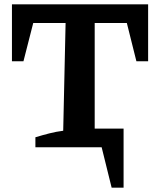

<svg xmlns="http://www.w3.org/2000/svg" viewBox="-20 -678 738 884"><path d="M35 -658H662V-396H608L564 -572H416V-86H549V186H494L448 0H143V-46Q176 -56 207.5 -64Q239 -72 271 -76L282 -572H133L88 -396H35Z"/></svg>

Font: Piazzolla 24pt
Style: Bold
Weight: 700
Designer: Juan Pablo del Peral
Foundry: Huerta Tipografica
Version: Version 2.005